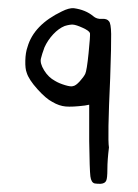

<svg xmlns="http://www.w3.org/2000/svg" viewBox="-20 -364 340 474"><path d="M132.8 -335.9Q150.4 -344.7 162.1 -343.8Q191.4 -339.8 210 -324.2Q218.8 -316.4 231.4 -317.4Q244.1 -318.4 249 -311.5Q253.9 -306.6 254.4 -280.3Q254.9 -253.9 252 -170.9Q245.1 -21.5 249 0Q245.1 31.2 245.1 53.7Q245.1 76.2 242.2 82Q239.3 88.9 228.5 89.8Q218.8 89.8 213.9 88.9Q205.1 86.9 203.1 71.3Q201.2 55.7 200.2 -15.6V-105.5L189.5 -103.5Q158.2 -99.6 142.1 -101.1Q126 -102.5 109.4 -112.3Q93.8 -120.1 72.3 -144Q50.8 -168 45.9 -184.6Q42 -194.3 42.5 -214.4Q43 -234.4 47.9 -248Q63.5 -302.7 132.8 -335.9ZM139.6 -299.8Q125 -293.9 111.3 -279.3Q97.7 -264.6 89.8 -247.1Q83 -228.5 81.1 -219.7Q78.1 -208 88.9 -190.4Q99.6 -172.9 116.2 -164.1Q126 -158.2 140.6 -153.8Q155.3 -149.4 160.2 -151.4Q167 -152.3 176.8 -163.1Q186.5 -173.8 190.4 -181.6Q194.3 -189.5 198.7 -232.9Q203.1 -276.4 202.1 -282.2Q200.2 -288.1 184.1 -295.4Q168 -302.7 160.2 -303.2Q152.3 -303.7 139.6 -299.8Z"/></svg>

Font: JasonHandwriting3
Style: Regular
Weight: 400
Version: Version 1.24.9